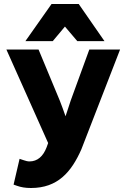

<svg xmlns="http://www.w3.org/2000/svg" viewBox="-20 -739 621 961"><path d="M78 56 48 185 65 191C85 198 106 202 135 202C269 202 337 122 387 9L581 -491H427L334 -236C326 -210 317 -185 308 -157C299 -183 289 -211 279 -236L173 -491H12L221 -23L213 -1C196 43 168 69 127 69C119 69 107 66 99 63ZM244 -533 305 -606 367 -533H503L374 -719H238L107 -533Z"/></svg>

Font: Falling Sky
Style: ExBd
Weight: 400
Designer: Paul D. Hunt
Foundry: Adobe Systems Incorporated
Version: Version 1.02